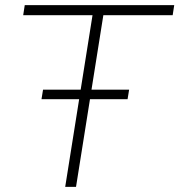

<svg xmlns="http://www.w3.org/2000/svg" viewBox="-20 -725 696 745"><path d="M233 0 339 -666H70L76 -705H656L650 -666H381L275 0ZM141 -340 147 -377H481L475 -340Z"/></svg>

Font: Nunito Sans ExtraLight
Style: Italic
Weight: 200
Italic angle: -9°
Designer: Vernon Adams
Foundry: Vernon Adams
Version: Version 3.006; ttfautohint (v1.8.3)